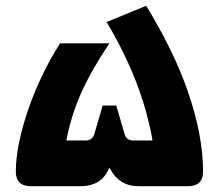

<svg xmlns="http://www.w3.org/2000/svg" viewBox="-20 -645 758 665"><path d="M87.9 0Q34.8 0 34.8 -50.7Q34.8 -96 46 -150.8Q57.2 -205.5 77.4 -264.7Q97.6 -323.9 125.9 -382.8Q154.1 -441.8 188.1 -495H359.1Q319.1 -435.4 289.7 -380.9Q260.2 -326.4 240.7 -272.4Q221.3 -218.3 209.8 -158.4H276.6Q288.8 -158.4 296.2 -164.5Q303.7 -170.6 307 -181.8L335.6 -279.6H382.6L411.2 -181.8Q417.6 -158.4 441.6 -158.4H508.3Q490.1 -262.8 449.6 -366.1Q409 -469.3 349.2 -568.7L486.2 -625Q534 -547 571 -471Q608 -395.1 632.7 -322.3Q657.4 -249.6 670.4 -181.2Q683.3 -112.8 683.3 -50.7Q683.3 0 630.2 0H461Q426.2 0 401.5 -15.5Q376.7 -31 360.4 -62.1H357.4Q345 -31.1 319.9 -15.5Q294.9 0 257.2 0Z"/></svg>

Font: Changa
Style: Regular
Weight: 400
Designer: Eduardo Rodriguez Tunni
Foundry: Eduardo Rodriguez Tunni
Version: Version 3.003